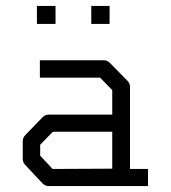

<svg xmlns="http://www.w3.org/2000/svg" viewBox="-20 -680 580 650"><path d="M105 -660H168V-599H105ZM289 -660H351V-599H289ZM360 -109V-234H159L116 -190V-153L158 -108ZM420 -108H481V-50H145Q133 -50 124 -59L66 -121Q57 -130 57 -142V-202Q57 -214 66 -223L125 -284Q133 -292 146 -292H360V-375L319 -417H115V-476H331Q343 -476 352 -467L411 -407Q420 -398 420 -387Z"/></svg>

Font: ibm3270
Style: Regular
Weight: 400
Monospace: yes
Version: Version 2.0.3